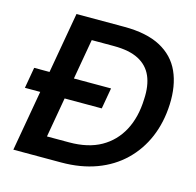

<svg xmlns="http://www.w3.org/2000/svg" viewBox="-103 -806 929 912"><g transform="rotate(15 361.5 -350.0)"><path d="M17 -298 35 -401H413L395 -298ZM40 0 163 -700H398Q508 -700 576.5 -663.5Q645 -627 675.5 -559.5Q706 -492 702 -399Q698 -310 667 -237Q636 -164 580.5 -110.5Q525 -57 448 -28.5Q371 0 275 0ZM178 -102H287Q380 -102 443 -137.5Q506 -173 540.5 -238Q575 -303 578 -392Q582 -459 562 -505Q542 -551 496 -575Q450 -599 374 -599H265Z"/></g></svg>

Font: DM Sans 28pt SemiBold
Style: Italic
Weight: 600
Italic angle: -10°
Version: Version 4.004;gftools[0.9.30]